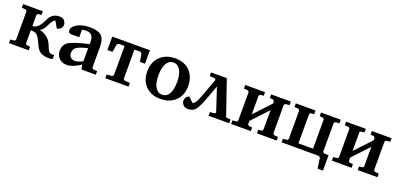

<svg xmlns="http://www.w3.org/2000/svg" viewBox="4 -1301 4646 2249"><g transform="rotate(20 2327.5 -176.5)"><path d="M31 0V-45L82 -49L96 -64V-422L82 -437L31 -441V-486H277V-441L234 -437L220 -422V-283H230Q259 -283 288.5 -311.5Q318 -340 337 -382Q366 -448 399.5 -472Q433 -496 482 -496Q527 -496 545.5 -471Q564 -446 564 -420Q564 -394 547 -375.5Q530 -357 499 -352L452 -435Q416 -418 389 -355Q359 -286 316 -268Q367 -260 411 -225.5Q455 -191 477 -133Q497 -81 510 -64.5Q523 -48 554 -48Q566 -48 576 -49V0Q550 7 528 7Q505 7 488 4.5Q471 2 446.5 -6Q422 -14 402 -34.5Q382 -55 368 -86Q333 -167 307 -198Q281 -229 233 -229H220V-64L234 -49L277 -45V0Z M620 -121Q620 -201 684.5 -237Q749 -273 924 -312V-342Q924 -396 901 -421Q878 -446 829 -446Q808 -446 781 -440V-346H689Q643 -346 643 -383Q643 -428 704.5 -463.5Q766 -499 861 -499Q965 -499 1006.5 -459Q1048 -419 1048 -322V-63L1061 -49L1114 -44V0H936L923 -57Q825 9 751 9Q693 9 656.5 -27.5Q620 -64 620 -121ZM752 -143Q752 -108 772 -88Q792 -68 826 -68Q864 -68 923 -98V-261Q830 -240 791 -215Q752 -190 752 -143Z M1142 -318V-486H1611V-318H1548L1531 -416L1512 -432H1438V-66L1454 -51L1521 -46V0H1232V-46L1299 -51L1315 -66V-432H1241L1222 -416L1205 -318Z M1666 -243Q1666 -359 1736.5 -429Q1807 -499 1925 -499Q2040 -499 2108 -429.5Q2176 -360 2176 -241Q2176 -129 2105.5 -60.5Q2035 8 1917 8Q1804 8 1735 -61Q1666 -130 1666 -243ZM1805 -247Q1805 -150 1836 -97.5Q1867 -45 1920 -45Q1976 -45 2007 -96Q2038 -147 2038 -244Q2038 -341 2006.5 -393.5Q1975 -446 1921 -446Q1867 -446 1836 -394Q1805 -342 1805 -247Z M2181 -69Q2181 -88 2194 -108Q2207 -128 2231 -134L2293 -74Q2318 -91 2331 -112Q2344 -133 2372 -208L2451 -422L2437 -438L2373 -442V-487H2569L2719 -52L2777 -46V0H2519V-46L2579 -51L2590 -64L2495 -353H2493L2445 -221Q2392 -75 2359 -33Q2326 9 2264 9Q2225 9 2203 -15Q2181 -39 2181 -69Z M2800 0V-45L2851 -49L2865 -64V-422L2851 -437L2800 -441V-486H3046V-441L3003 -437L2989 -422V-189L3179 -392V-422L3165 -437L3122 -441V-486H3368V-441L3317 -437L3303 -422V-64L3317 -49L3368 -45V0H3122V-45L3165 -49L3179 -64V-310L2989 -107V-64L3003 -49L3046 -45V0Z M3430 0V-45L3481 -49L3495 -64V-422L3481 -437L3430 -441V-486H3676V-441L3633 -437L3619 -422V-56H3801V-422L3787 -437L3744 -441V-486H3990V-441L3939 -437L3925 -422V-64L3939 -49L3998 -45V146H3931L3913 18L3896 0Z M4056 0V-45L4107 -49L4121 -64V-422L4107 -437L4056 -441V-486H4302V-441L4259 -437L4245 -422V-189L4435 -392V-422L4421 -437L4378 -441V-486H4624V-441L4573 -437L4559 -422V-64L4573 -49L4624 -45V0H4378V-45L4421 -49L4435 -64V-310L4245 -107V-64L4259 -49L4302 -45V0Z"/></g></svg>

Font: Khartiya
Style: Bold
Weight: 700
Version: Version 1.0.2